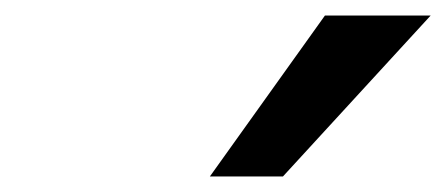

<svg xmlns="http://www.w3.org/2000/svg" viewBox="-20 -784 574 247"><path d="M250 -557 398 -764H534L344 -557Z"/></svg>

Font: Nunito Sans 10pt SemiExpanded
Style: Bold Italic
Weight: 700
Width: 6
Italic angle: -9°
Designer: Vernon Adams
Foundry: Vernon Adams
Version: Version 3.101;gftools[0.9.27]